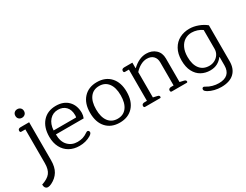

<svg xmlns="http://www.w3.org/2000/svg" viewBox="-85 -1275 2694 2102"><g transform="rotate(-30 1261.5 -224.0)"><path d="M132 -624Q132 -649 147.5 -663.5Q163 -678 186 -678Q209 -678 225 -663.5Q241 -649 241 -624Q241 -599 225 -584.5Q209 -570 186 -570Q163 -570 147.5 -584.5Q132 -599 132 -624ZM10 174Q89 148 121 106Q153 64 153 -15V-442H102Q86 -442 86 -462Q86 -489 122 -489H228V-9Q228 78 195 132Q162 186 99 217Q73 230 54 230Q35 230 23 216.5Q11 203 10 174Z M339 -240Q339 -359 401 -429Q463 -499 570 -499Q667 -499 723 -442Q779 -385 779 -290Q779 -259 766 -227H415Q415 -135 462 -86Q509 -37 581 -37Q619 -37 649.5 -46.5Q680 -56 710 -77Q712 -78 718.5 -82Q725 -86 731 -86Q740 -86 746 -79Q752 -72 752 -62Q752 -44 721 -25Q659 12 578 12Q507 12 453 -18.5Q399 -49 369 -106Q339 -163 339 -240ZM699 -277Q703 -286 703 -305Q703 -374 666 -412Q629 -450 568 -450Q504 -450 462 -403.5Q420 -357 415 -277Z M857 -244Q857 -363 919.5 -431Q982 -499 1088 -499Q1195 -499 1257.5 -431Q1320 -363 1320 -244Q1320 -124 1257.5 -56Q1195 12 1088 12Q981 12 919 -56Q857 -124 857 -244ZM1244 -244Q1244 -342 1203 -396Q1162 -450 1089 -450Q1015 -450 974 -396Q933 -342 933 -244Q933 -145 974 -91Q1015 -37 1089 -37Q1162 -37 1203 -91Q1244 -145 1244 -244Z M1396 -20Q1396 -33 1405.5 -40Q1415 -47 1431 -47H1462V-442H1412Q1396 -442 1396 -462Q1396 -476 1405.5 -482.5Q1415 -489 1431 -489H1533V-419H1536Q1621 -499 1711 -499Q1782 -499 1828 -457.5Q1874 -416 1874 -345V-47L1922 -36Q1949 -30 1949 -12Q1949 0 1937 0H1749Q1733 0 1733 -20Q1733 -33 1742.5 -40Q1752 -47 1768 -47H1799V-339Q1799 -388 1770.5 -417.5Q1742 -447 1689 -447Q1650 -447 1610 -425.5Q1570 -404 1537 -367V-47L1585 -36Q1599 -33 1605.5 -27.5Q1612 -22 1612 -12Q1612 0 1600 0H1412Q1396 0 1396 -20Z M2087 191Q2071 181 2062.5 172.5Q2054 164 2054 153Q2054 142 2060 136Q2066 130 2074 130Q2079 130 2085.5 133.5Q2092 137 2095 139Q2127 159 2165.5 169.5Q2204 180 2243 180Q2316 180 2353.5 145Q2391 110 2391 41V-65H2387Q2362 -30 2323 -9Q2284 12 2230 12Q2170 12 2120 -15.5Q2070 -43 2040.5 -99.5Q2011 -156 2011 -240Q2011 -324 2044 -382.5Q2077 -441 2132.5 -470Q2188 -499 2257 -499Q2311 -499 2367.5 -478Q2424 -457 2463 -424V30Q2463 125 2407.5 177.5Q2352 230 2245 230Q2202 230 2160 219.5Q2118 209 2087 191ZM2388 -170V-408Q2361 -428 2326 -439Q2291 -450 2257 -450Q2210 -450 2171.5 -426.5Q2133 -403 2110 -355.5Q2087 -308 2087 -240Q2087 -144 2129 -90.5Q2171 -37 2248 -37Q2285 -37 2317 -54Q2349 -71 2368.5 -101.5Q2388 -132 2388 -170Z"/></g></svg>

Font: Maitree
Style: Regular
Weight: 400
Designer: CadsonDemak Team
Foundry: CadsonDemak
Version: Version 1.000